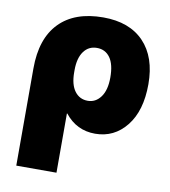

<svg xmlns="http://www.w3.org/2000/svg" viewBox="-84 -602 793 894"><g transform="rotate(10 313.0 -155.0)"><path d="M53 -240Q53 -381 125.5 -455.5Q198 -530 333 -530Q457 -530 525 -459Q593 -388 593 -260Q593 -134 535.5 -62Q478 10 388 10Q300 10 245 -60H243V220H53ZM413 -260Q413 -322 390.5 -353.5Q368 -385 328 -385Q289 -385 266 -353.5Q243 -322 243 -265V-255Q243 -197 266 -166Q289 -135 328 -135Q365 -135 389 -167.5Q413 -200 413 -260Z"/></g></svg>

Font: Mplus 1p Black
Style: Regular
Weight: 900
Version: Version 1.061